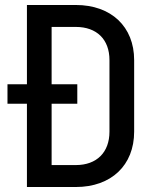

<svg xmlns="http://www.w3.org/2000/svg" viewBox="-20 -750 640 770"><path d="M88 0H284C426 0 518 -87 518 -222V-509C518 -643 426 -730 284 -730H88V-412H10V-334H88ZM187 -88V-334H290V-412H187V-642H284C368 -642 419 -592 419 -509V-222C419 -139 368 -88 284 -88Z"/></svg>

Font: JetBrains Mono Medium
Style: Regular
Weight: 436
Monospace: yes
Designer: Philipp Nurullin, Konstantin Bulenkov
Foundry: JetBrains
Version: Version 2.305